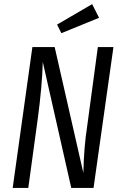

<svg xmlns="http://www.w3.org/2000/svg" viewBox="-20 -918 592 938"><path d="M430.2 -897.9 463.9 -831.1 279.8 -755.9 258.8 -797.9ZM534.2 -688 437 0H328.1L189 -615.2Q186 -498 164.1 -335L118.2 0H42L138.2 -688H247.1L387.2 -73.2Q390.1 -200.7 405.8 -300.8L458 -688Z"/></svg>

Font: Fira Sans Compressed Book
Style: Italic
Weight: 350
Width: 3
Italic angle: -8°
Designer: Carrois Corporate & Edenspiekermann AG
Foundry: Carrois Corporate GbR & Edenspiekermann AG
Version: Version 4.203;PS 004.203;hotconv 1.0.88;makeotf.lib2.5.64775